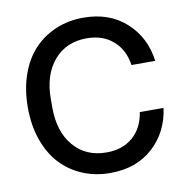

<svg xmlns="http://www.w3.org/2000/svg" viewBox="-79 -766 827 852"><g transform="rotate(-10 334.5 -340.0)"><path d="M351.1 9.8Q283.7 9.8 226.6 -14.2Q169.4 -38.1 127.9 -82.5Q86.4 -127 63.2 -193.1Q40 -259.3 40 -339.8Q40 -420.4 63.2 -486.8Q86.4 -553.2 127.9 -597.4Q169.4 -641.6 226.6 -665.8Q283.7 -689.9 351.1 -689.9Q468.3 -689.9 543.5 -621.6Q618.7 -553.2 632.8 -445.8H525.9Q515.1 -516.6 468.5 -556.9Q421.9 -597.2 350.1 -597.2Q257.3 -597.2 202.1 -532.5Q147 -467.8 147 -358.9V-320.8Q147 -211.9 202.1 -147.5Q257.3 -83 350.1 -83Q422.4 -83 468.8 -123Q515.1 -163.1 525.9 -233.9H632.8Q618.7 -127 543.7 -58.6Q468.8 9.8 351.1 9.8Z"/></g></svg>

Font: TASA Orbiter Deck Medium
Style: Regular
Weight: 500
Designer: Weizhong Zhang
Version: Version 1.000;Glyphs 3.1.2 (3151)